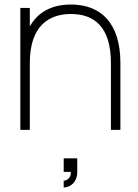

<svg xmlns="http://www.w3.org/2000/svg" viewBox="-20 -575 613 850"><path d="M471 0H513V-296C513 -474.5 425 -555 294 -555C184 -555 135.5 -499 112 -458.5V-540H70V0H112V-296C112 -458 194 -513 294 -513C395.5 -513 471 -458 471 -296ZM262 255C288.5 255 322 234.5 322 186V126H262V186H293C293.5 188 293.5 190 293.5 192C293.5 212 275.5 225 262 225Z"/></svg>

Font: Vela Sans ExtLt
Style: Regular
Weight: 200
Designer: Principal design: Mikhail Sharanda - project Manrope.
Design modification: Ravid Balaliev
Foundry: Mikhail Sharanda
Version: Version 1.001